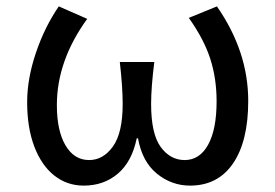

<svg xmlns="http://www.w3.org/2000/svg" viewBox="-20 -568 861 601"><path d="M65 -248Q65 -322 92.5 -403Q120 -484 164 -548L253 -509Q158 -378 158 -239Q158 -159 185 -113Q212 -67 259 -67Q303 -67 333.5 -109.5Q364 -152 364 -243Q364 -295 355 -374H463Q453 -294 453 -243Q453 -149 483 -108Q513 -67 558 -67Q605 -67 631.5 -115Q658 -163 658 -251Q658 -323 638 -384.5Q618 -446 571 -512L659 -548Q757 -407 757 -252Q757 -126 709.5 -56.5Q662 13 575 13Q517 13 471 -24.5Q425 -62 412 -135H408Q393 -62 349 -24.5Q305 13 242 13Q190 13 150 -18.5Q110 -50 87.5 -109Q65 -168 65 -248Z"/></svg>

Font: Nebula Sans Medium
Style: Regular
Weight: 500
Designer: Paul D. Hunt for Adobe (as Source Sans)
Foundry: Nebula Entertainment & Broadcasting LLC
Version: Version 1.010